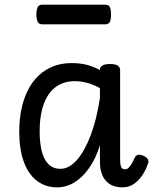

<svg xmlns="http://www.w3.org/2000/svg" viewBox="-20 -791 664 828"><path d="M226 17Q176 17 139 -11.5Q102 -40 82.5 -93.5Q63 -147 63 -223Q63 -275 72.5 -320.5Q82 -366 100.5 -402.5Q119 -439 146.5 -465Q174 -491 209.5 -505Q245 -519 289 -519Q323 -519 352 -512Q381 -505 411 -489V-491Q411 -502 422 -508.5Q433 -515 454 -515Q476 -515 487 -508.5Q498 -502 498 -489V-106Q498 -89 500 -79Q502 -69 506.5 -65Q511 -61 519 -61Q527 -61 533 -66Q539 -71 546 -82Q553 -93 561 -111Q565 -120 574 -123Q583 -126 596 -120Q610 -115 616.5 -106Q623 -97 618 -85Q609 -58 593.5 -35Q578 -12 557 2.5Q536 17 508 17Q484 17 466 9.5Q448 2 435.5 -12.5Q423 -27 417 -47.5Q411 -68 411 -93Q411 -110 411 -128.5Q411 -147 411 -165Q393 -107 364.5 -66.5Q336 -26 301 -4.5Q266 17 226 17ZM151 -224Q151 -178 159.5 -141.5Q168 -105 188 -84Q208 -63 241 -63Q278 -63 311.5 -101Q345 -139 371 -207.5Q397 -276 411 -369V-411Q380 -428 353 -434.5Q326 -441 303 -441Q274 -441 250 -432Q226 -423 207.5 -405Q189 -387 176.5 -361Q164 -335 157.5 -300.5Q151 -266 151 -224ZM164 -686Q147 -686 142 -698Q137 -710 137 -728Q137 -747 142 -759Q147 -771 164 -771H432Q450 -771 454.5 -759Q459 -747 459 -728Q459 -710 454.5 -698Q450 -686 432 -686Z"/></svg>

Font: Playwrite FR Moderne
Style: Regular
Weight: 400
Designer: Veronika Burian, José Scaglione
Foundry: TypeTogether
Version: Version 1.002